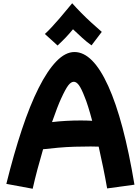

<svg xmlns="http://www.w3.org/2000/svg" viewBox="-20 -1111 864 1181"><path d="M181 50 19 20Q65 -165 114.5 -314Q164 -463 217.5 -569.5Q271 -676 326.5 -733.5Q382 -791 438 -791Q551 -791 646 -581.5Q741 -372 807 25L639 48Q628 -15 614.5 -81Q601 -147 587 -209Q564 -210 538 -210Q491 -210 439.5 -208.5Q388 -207 338 -202.5Q288 -198 245 -193Q227 -132 210.5 -70Q194 -8 181 50ZM356 -505Q335 -460 300 -360Q341 -365 386.5 -367.5Q432 -370 476 -370Q513 -370 547 -368Q534 -417 522 -455Q510 -493 501 -514Q481 -566 465.5 -587Q450 -608 434 -608Q417 -608 400 -586Q383 -564 356 -505ZM256 -902Q275 -919 298 -944Q321 -969 345 -996.5Q369 -1024 389 -1049Q409 -1074 424 -1091Q448 -1064 479 -1032.5Q510 -1001 543.5 -970.5Q577 -940 606 -915L543 -832Q512 -854 485.5 -878.5Q459 -903 429 -931Q405 -902 383.5 -879.5Q362 -857 334 -831Q332 -833 320.5 -843.5Q309 -854 293.5 -868Q278 -882 267 -892Q256 -902 256 -902Z"/></svg>

Font: KN Bobohei
Style: Bold
Weight: 700
Designer: Kingnam Type Foundry
Version: Version 1.710;March 18, 2023